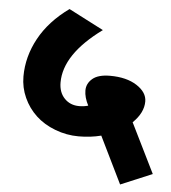

<svg xmlns="http://www.w3.org/2000/svg" viewBox="-54 -720 772 865"><g transform="rotate(5 332.0 -287.5)"><path d="M417.6 -115.8Q370.1 -103.6 315.5 -103.6Q260.9 -103.6 209.3 -123.4Q157.7 -143.1 121.8 -176.7Q85.9 -210.3 65.5 -255.6Q45 -300.8 45 -350.9Q45 -440.8 90.5 -524Q136 -607.2 225.5 -671.4L383.2 -590Q213.9 -466.6 213.9 -338.7Q213.9 -293.7 239.9 -266.7Q265.9 -239.6 306.4 -239.6Q328.6 -239.6 347.3 -245.2Q328.6 -281.1 328.6 -312.4Q328.6 -343.8 354.4 -365.8Q380.2 -387.8 433.8 -387.8Q508.6 -387.8 555.1 -357.7Q601.6 -327.6 601.6 -286.1Q601.6 -235.1 553.1 -188.1L663.8 36.4L521.2 96.1Z"/></g></svg>

Font: Khula ExtraBold
Style: Regular
Weight: 800
Designer: Erin McLaughlin, Steve Matteson
Version: Version 1.002;PS 1.0;hotconv 1.0.72;makeotf.lib2.5.5900; ttf